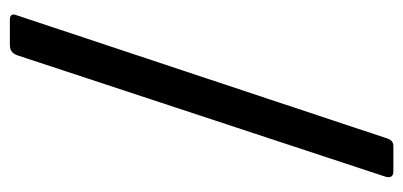

<svg xmlns="http://www.w3.org/2000/svg" viewBox="-234 -548 817 389"><g transform="rotate(90 174.5 -353.5)"><path d="M20 35Q7 35 10 24L261 -731Q265 -742 276 -742H327Q344 -742 337 -723L92 20Q89 28 84 31.5Q79 35 71 35H20Z"/></g></svg>

Font: Libre Franklin Medium
Style: Regular
Weight: 500
Designer: Pablo Impallari, Rodrigo Fuenzalida, Nhung Nguyen
Foundry: Impallari Type
Version: Version 3.000